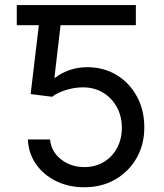

<svg xmlns="http://www.w3.org/2000/svg" viewBox="-20 -748 664 777"><path d="M321.3 9.8Q257.3 9.8 206.5 -15.4Q155.8 -40.5 125.5 -84.2Q95.2 -127.9 92.8 -183.6H182.6Q187 -134.8 226.8 -103.3Q266.6 -71.8 321.3 -71.8Q365.2 -71.8 399.7 -92.3Q434.1 -112.8 453.6 -148.9Q473.1 -185.1 473.1 -231Q473.1 -277.8 452.6 -314.9Q432.1 -352.1 396.7 -373.3Q361.3 -394.5 315.4 -394.5Q281.7 -394.5 247.1 -383.8Q212.4 -373 190.9 -356.4L104 -367.2L137.2 -646H47.9V-727.5H529.8V-646H225.1L200.2 -433.6H204.1Q226.6 -452.1 260.7 -464.1Q294.9 -476.1 332.5 -476.1Q399.4 -476.1 451.7 -444.6Q503.9 -413.1 533.9 -357.9Q564 -302.7 564 -232.4Q564 -162.6 532.5 -107.9Q501 -53.2 446.3 -21.7Q391.6 9.8 321.3 9.8Z"/></svg>

Font: Inter-Regular
Style: Regular
Weight: 400
Designer: Rasmus Andersson
Foundry: rsms
Version: Version 4.000;git-a52131595